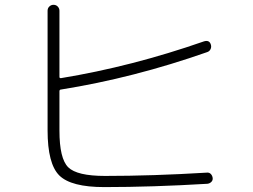

<svg xmlns="http://www.w3.org/2000/svg" viewBox="-20 -763 1040 790"><path d="M409.2 6.8Q272.5 6.8 224.1 -41Q175.8 -88.9 175.8 -226.6V-718.8Q175.8 -729.5 183.1 -736.3Q190.4 -743.2 200.2 -743.2Q210.9 -743.2 217.8 -735.8Q224.6 -728.5 224.6 -718.8V-446.3Q224.6 -441.4 230.5 -441.4Q522.5 -489.3 819.3 -592.8Q841.8 -599.6 847.7 -579.1Q850.6 -569.3 846.2 -560.5Q841.8 -551.8 833 -548.8Q530.3 -442.4 230.5 -394.5Q225.6 -394.5 224.6 -388.7V-225.6Q224.6 -110.4 260.7 -74.7Q296.9 -39.1 412.1 -39.1Q607.4 -39.1 831.1 -52.7Q840.8 -53.7 847.2 -47.4Q853.5 -41 855 -31.2Q856.4 -21.5 849.6 -14.6Q842.8 -7.8 833 -6.8Q606.4 6.8 409.2 6.8Z"/></svg>

Font: Rounded-L Mgen+ 1m light
Style: Regular
Weight: 200
Designer: [Source Han Sans]
Ryoko NISHIZUKA  (kana & ideographs); Paul D. Hunt (Latin, Greek & Cyrillic); Wenlong ZHANG  (bopomofo
Version: Version 1.059.20150602